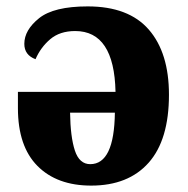

<svg xmlns="http://www.w3.org/2000/svg" viewBox="-20 -570 589 600"><path d="M265 10Q381 10 444.5 -61.5Q508 -133 508 -274Q508 -405 445 -477.5Q382 -550 254 -550Q148 -550 102 -513Q56 -476 56 -433Q56 -398 91 -385Q107 -422 137 -447.5Q167 -473 215 -473Q337 -473 341 -283H36V-232Q36 -113 97 -51.5Q158 10 265 10ZM262 -57Q228 -57 214 -99.5Q200 -142 199 -218H339Q337 -57 262 -57Z"/></svg>

Font: Noto Serif SemiCondensed Extra
Style: Regular
Weight: 800
Width: 4
Designer: Monotype Design Team
Foundry: Monotype Imaging Inc.
Version: Version 1.002